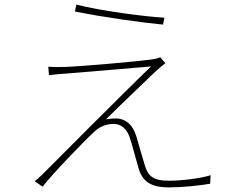

<svg xmlns="http://www.w3.org/2000/svg" viewBox="-20 -787 1040 835"><path d="M312 -767 306 -737C430 -712 594 -689 689 -680L695 -710C607 -715 417 -740 312 -767ZM699 -512 677 -538C668 -534 653 -530 637 -528C570 -519 331 -498 264 -496C236 -495 213 -495 190 -497L193 -460C215 -463 236 -465 267 -467C332 -472 549 -491 637 -498C531 -397 191 -55 162 -26C150 -14 138 -4 131 1L165 25C209 -32 352 -180 392 -216C414 -236 440 -248 475 -248C509 -248 532 -224 544 -190C555 -158 573 -87 582 -57C601 11 648 28 715 28C770 28 851 20 894 12L896 -25C852 -11 769 -1 714 -1C650 -1 625 -19 611 -64C599 -102 582 -165 572 -197C558 -241 530 -272 481 -272C471 -272 453 -270 441 -268C492 -320 623 -443 654 -474C660 -480 688 -504 699 -512Z"/></svg>

Font: Harano Aji Gothic TW ExtraLight
Style: Regular
Weight: 250
Foundry: Masamichi Hosoda
Version: HaranoAjiGothicTW-ExtraLight version 20230610;ttx 4.39.4